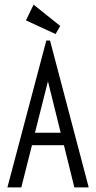

<svg xmlns="http://www.w3.org/2000/svg" viewBox="-20 -809 415 829"><path d="M220 -662 240 -697 125 -789 92 -721ZM301 0H363L196 -634H180L12 0H72L118 -182H256ZM187 -458 242 -236H131Z"/></svg>

Font: Inconsolata Condensed Thin
Style: Regular
Weight: 100
Width: 3
Monospace: yes
Designer: Raph Levien, Cyreal, Brenton Simpson
Foundry: Raph Levien, Cyreal, Google
Version: Version 3.100